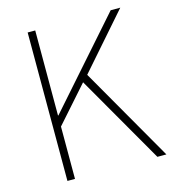

<svg xmlns="http://www.w3.org/2000/svg" viewBox="-108 -817 823 907"><g transform="rotate(-15 303.5 -363.0)"><path d="M110 -726H147V-310H149L516 -726H563L330 -460L594 0H550L302 -431L147 -256V0H110Z"/></g></svg>

Font: SpoqaHanSansJP-Thin
Style: Regular
Weight: 250
Designer: [Source Han Sans]
Ryoko NISHIZUKA  (kana & ideographs); Paul D. Hunt (Latin, Greek & Cyrillic); Wenlong ZHANG  (bopomofo
Foundry: Spoqa (http://bi.spoqa.com)
Version: Version 1.002.20150607